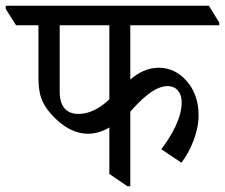

<svg xmlns="http://www.w3.org/2000/svg" viewBox="-59 -643 784 669"><path d="M248 -177C275 -177 301 -186 322 -199V-37L385 6H395V-254C433 -297 480 -343 525 -343C555 -343 574 -321 574 -287C574 -229 537 -168 503 -123L573 -76C606 -119 633 -184 633 -241C633 -292 617 -332 591 -361C567 -389 534 -407 494 -407C456 -407 423 -390 395 -366V-555H705V-564L669 -623H-39V-612L-3 -555H75V-377C75 -318 82 -281 134 -230C163 -202 201 -177 248 -177ZM149 -323V-555H322V-297C288 -264 250 -246 215 -246C180 -246 149 -264 149 -323Z"/></svg>

Font: Noto Serif Devanagari SemiCondensed
Style: Regular
Weight: 400
Width: 4
Designer: Universal Thirst, Indian Type Foundry and the Monotype Design Team
Foundry: Monotype Imaging Inc.
Version: Version 2.004